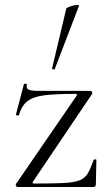

<svg xmlns="http://www.w3.org/2000/svg" viewBox="-20 -751 445 771"><path d="M44 -12 288 -367Q292 -374 283 -374Q205 -374 159.5 -368.5Q114 -363 90.5 -345Q67 -327 56 -289Q55 -286 49 -287.5Q43 -289 44 -291L76 -413Q77 -415 83 -414.5Q89 -414 88 -412Q84 -396 95 -391Q106 -386 135 -386Q170 -386 221 -386Q272 -386 342 -386Q346 -386 349 -382Q352 -378 350 -374L112 -21Q108 -14 117 -14Q191 -14 233.5 -16Q276 -18 298.5 -26.5Q321 -35 332.5 -54.5Q344 -74 356 -109Q357 -111 362 -111Q367 -111 367 -109L365 -11Q365 -7 362.5 -3.5Q360 0 356 0Q309 0 257.5 0Q206 0 153.5 0Q101 0 51 0Q47 0 44.5 -4Q42 -8 44 -12ZM200 -474Q199 -471 193.5 -472.5Q188 -474 189 -476L246 -716Q247 -719 255 -722.5Q263 -726 273.5 -728.5Q284 -731 291.5 -731Q299 -731 297 -727Z"/></svg>

Font: Cormorant Light
Style: Regular
Weight: 300
Designer: Christian Thalmann (Catharsis Fonts)
Foundry: Catharsis Fonts
Version: Version 4.000